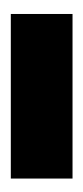

<svg xmlns="http://www.w3.org/2000/svg" viewBox="83 -448 157 364"><g transform="rotate(90 162.0 -265.5)"><path d="M6 -207V-324H318V-207Z"/></g></svg>

Font: BroshK
Style: Medium
Weight: 500
Designer: gluk
Foundry: gluk
Version: Version 0.60